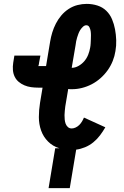

<svg xmlns="http://www.w3.org/2000/svg" viewBox="-20 -763 640 988"><path d="M230 205 264 0H286Q252 -10 227.5 -34.5Q203 -59 191.5 -91.5Q180 -124 180 -160.5Q180 -197 186 -234L199 -312H177Q158 -312 140 -314.5Q122 -317 105.5 -324Q89 -331 76 -342Q63 -353 55.5 -368.5Q48 -384 46.5 -402.5Q45 -421 48 -440L54 -477H188L181 -440Q181 -436 180 -432.5Q179 -429 178 -425Q178 -425 178 -425Q178 -425 178 -424Q178 -424 178 -424Q178 -424 177 -424Q177 -424 177 -424Q177 -424 177 -424Q177 -424 177 -424Q177 -424 177 -424Q177 -424 176.5 -423.5Q176 -423 176 -423Q176 -423 176.5 -423Q177 -423 177 -423H217L238 -549Q242 -573 249 -596Q256 -619 267.5 -641.5Q279 -664 295.5 -683.5Q312 -703 333.5 -717Q355 -731 379 -737Q403 -743 426 -743Q455 -743 481.5 -734.5Q508 -726 527 -707.5Q546 -689 556.5 -664Q567 -639 572 -612Q577 -585 578 -556.5Q579 -528 574 -500Q570 -474 560 -449Q550 -424 534 -401.5Q518 -379 497 -360.5Q476 -342 452 -329.5Q428 -317 402 -310.5Q376 -304 351 -304Q346 -304 341 -304Q336 -304 331 -305L316 -216Q315 -205 313.5 -193.5Q312 -182 312 -170.5Q312 -159 313 -148Q314 -137 317.5 -127Q321 -117 329 -109.5Q337 -102 349 -102Q359 -102 369.5 -107Q380 -112 388 -120Q396 -128 402 -138Q408 -148 412 -158L522 -108Q510 -87 495 -67Q480 -47 460.5 -31Q441 -15 418 -5.5Q395 4 372 7L339 205ZM349 -414Q367 -414 384.5 -424Q402 -434 414.5 -449Q427 -464 434 -482Q441 -500 444 -518Q446 -528 446.5 -539Q447 -550 447.5 -560.5Q448 -571 448 -582Q448 -593 446.5 -603Q445 -613 440 -623Q435 -633 424 -633Q415 -633 406.5 -625Q398 -617 392.5 -608Q387 -599 383.5 -589.5Q380 -580 377 -570.5Q374 -561 372 -551Q370 -541 369 -531Z"/></svg>

Font: Iosevka SS04 XBd Ex
Style: Italic
Weight: 800
Width: 7
Italic angle: -9°
Monospace: yes
Designer: Belleve Invis
Foundry: Belleve Invis
Version: Version 19.0.0; ttfautohint (v1.8.4)